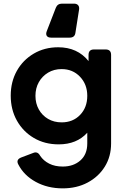

<svg xmlns="http://www.w3.org/2000/svg" viewBox="-20 -816 692 1056"><path d="M325 220Q242 220 177 184.5Q112 149 81 89Q66 62 97 50L163 25Q187 15 201 41Q219 68 250.5 84Q282 100 325 100Q384 100 422 66.5Q460 33 460 -27V-86Q402 -22 303 -22Q226 -22 166.5 -57Q107 -92 73 -152.5Q39 -213 39 -290Q39 -366 72.5 -426Q106 -486 165.5 -521Q225 -556 300 -556Q406 -556 467 -480V-514Q467 -544 497 -544H561Q591 -544 591 -514V-27Q591 45 556.5 100.5Q522 156 462 188Q402 220 325 220ZM319 -143Q381 -143 420.5 -184Q460 -225 460 -289Q460 -352 420 -394Q380 -436 319 -436Q277 -436 244.5 -416.5Q212 -397 193.5 -364Q175 -331 175 -289Q175 -247 193.5 -214Q212 -181 244.5 -162Q277 -143 319 -143ZM261 -609Q244 -609 237.5 -618.5Q231 -628 237 -644L287 -773Q296 -796 321 -796H387Q402 -796 409.5 -787.5Q417 -779 415 -764L395 -637Q392 -609 363 -609Z"/></svg>

Font: Pitagon Sans Text
Style: Bold
Weight: 700
Designer: Travis Tran
Foundry: Pitagon
Version: Version 1.001; ttfautohint (v1.8.4.7-5d5b);gftools[0.9.26]